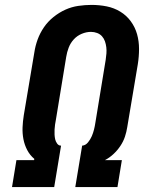

<svg xmlns="http://www.w3.org/2000/svg" viewBox="-20 -763 640 783"><path d="M29 0 47 -110H119L120 -115Q102 -130 91 -151Q80 -172 75.5 -195.5Q71 -219 72 -243.5Q73 -268 77 -293L120 -549Q124 -576 133.5 -602Q143 -628 159 -651.5Q175 -675 198 -693.5Q221 -712 246.5 -723.5Q272 -735 299.5 -739Q327 -743 353 -743Q385 -743 415 -737Q445 -731 470.5 -715.5Q496 -700 513.5 -676Q531 -652 539 -623.5Q547 -595 547 -563.5Q547 -532 542 -501L499 -245Q496 -225 489.5 -205.5Q483 -186 471 -168Q459 -150 443 -135Q427 -120 408 -110H477L459 0H287L315 -169Q329 -170 339 -182.5Q349 -195 354.5 -208Q360 -221 363.5 -235Q367 -249 369 -263L411 -519Q413 -532 414 -545Q415 -558 413.5 -570.5Q412 -583 408 -594.5Q404 -606 396 -615Q388 -624 376 -628.5Q364 -633 351 -633Q332 -633 313 -625Q294 -617 280.5 -602Q267 -587 260 -568.5Q253 -550 250 -531L208 -275Q206 -265 204.5 -255Q203 -245 202.5 -234.5Q202 -224 202.5 -214Q203 -204 205 -195Q207 -186 213 -177.5Q219 -169 229 -169L201 0Z"/></svg>

Font: Iosevka Slab XBdEx
Style: Italic
Weight: 800
Width: 7
Italic angle: -9°
Monospace: yes
Designer: Belleve Invis
Foundry: Belleve Invis
Version: Version 11.1.1; ttfautohint (v1.8.3)